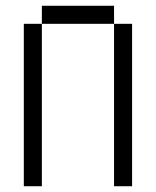

<svg xmlns="http://www.w3.org/2000/svg" viewBox="-20 -645 540 665"><path d="M62.5 -562.5V0H125V-562.5ZM375 -562.5V0H437.5V-562.5ZM125 -562.5H375V-625H125Z"/></svg>

Font: CalcUnifontExMono
Style: Regular
Weight: 500
Version: Version 15.0.06